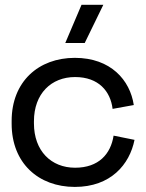

<svg xmlns="http://www.w3.org/2000/svg" viewBox="-20 -740 590 775"><path d="M282 14.5C427 14.5 503 -76 523 -175.5L438.5 -192.5C427 -118.5 378.5 -63 283 -63C187 -63 117 -130.5 117 -242V-250.5C117 -362 187 -429 283 -429C378.5 -429 426 -371 434.5 -300.5L520 -316C505 -416.5 427 -506.5 282 -506.5C135.5 -506.5 27 -410.5 27 -252V-240.5C27 -81.5 135.5 14.5 282 14.5ZM309 -720.5 243.5 -566.5H322L397 -720.5Z"/></svg>

Font: MCL Standard
Style: Regular
Weight: 400
Designer: Květoslav Bartoš
Foundry: Florian Karsten
Version: Version 1.001;Glyphs 3.2.3 (3260)